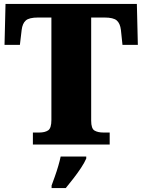

<svg xmlns="http://www.w3.org/2000/svg" viewBox="-20 -734 722 975"><path d="M147 0V-61H179Q208 -61 224.5 -72Q241 -83 241 -125V-645H173Q128 -645 111 -630Q94 -615 90 -582L81 -506H3L8 -714H675L680 -506H602L594 -582Q590 -615 573 -630Q556 -645 511 -645H443V-121Q443 -81 460 -71Q477 -61 505 -61H537V0ZM242 208Q249 189 258.5 162.5Q268 136 276 108.5Q284 81 288 61H418V71Q409 92 391.5 118.5Q374 145 353 172Q332 199 314 221H242Z"/></svg>

Font: Noto Serif Ethiopic Black
Style: Regular
Weight: 900
Designer: Monotype Design Team
Foundry: Monotype Imaging Inc.
Version: Version 2.102; ttfautohint (v1.8.4.7-5d5b)